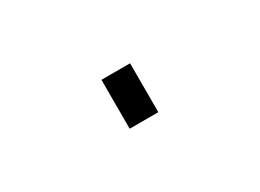

<svg xmlns="http://www.w3.org/2000/svg" viewBox="-22 -88 644 476"><g transform="rotate(-30 300.0 150.0)"><path d="M259 220V80H341V220Z"/></g></svg>

Font: Iosevka Slab Extended
Style: Regular
Weight: 400
Width: 7
Monospace: yes
Designer: Belleve Invis
Foundry: Belleve Invis
Version: Version 11.1.1; ttfautohint (v1.8.3)